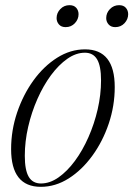

<svg xmlns="http://www.w3.org/2000/svg" viewBox="-20 -713 516 743"><path d="M309 -522Q424 -522 424 -376Q424 -303.5 400.8 -234.5Q377.5 -165.5 337.2 -110.2Q297 -55 245.8 -22.5Q194.5 10 138 10Q23 10 23 -136Q23 -208.5 46.2 -277.5Q69.5 -346.5 109.5 -401.8Q149.5 -457 201 -489.5Q252.5 -522 309 -522ZM138.5 -3Q173 -3 206.5 -26.5Q240 -50 269.8 -90.2Q299.5 -130.5 322.2 -182Q345 -233.5 358 -290Q371 -346.5 371 -402Q371 -457.5 355.8 -483.2Q340.5 -509 308.5 -509Q274 -509 240.5 -485.5Q207 -462 177.2 -421.8Q147.5 -381.5 124.8 -330Q102 -278.5 89 -222Q76 -165.5 76 -110Q76 -54.5 91.2 -28.8Q106.5 -3 138.5 -3ZM234 -608Q217 -608 208 -618.5Q199 -629 199 -643Q199 -663 213.5 -678Q228 -693 249 -693Q266 -693 275 -682.8Q284 -672.5 284 -658Q284 -638.5 269.8 -623.2Q255.5 -608 234 -608ZM426 -608Q409.5 -608 400.2 -618.5Q391 -629 391 -643Q391 -663 405.5 -678Q420 -693 441 -693Q458 -693 467 -682.8Q476 -672.5 476 -658Q476 -638.5 461.8 -623.2Q447.5 -608 426 -608Z"/></svg>

Font: Newsreader 72pt Light
Style: Italic
Weight: 300
Italic angle: -17°
Designer: Hugues Gentile
Foundry: Production Type
Version: Version 1.003; ttfautohint (v1.8.3)